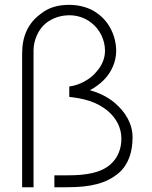

<svg xmlns="http://www.w3.org/2000/svg" viewBox="-20 -786 639 806"><path d="M72.9 0H120.8V-574C120.8 -617.7 141.7 -664.6 174 -689.6C202.1 -711.5 236.5 -721.9 271.9 -721.9C305.2 -721.9 339.6 -710.4 365.6 -688.5C400 -661.5 420.8 -616.7 420.8 -572.9C420.8 -541.7 408.3 -510.4 384.4 -484.4C359.4 -453.1 313.5 -428.1 270.8 -422.9V-379.2C328.1 -372.9 386.5 -360.4 435.4 -317.7C467.7 -289.6 489.6 -250 489.6 -204.2C489.6 -163.5 476 -125 444.8 -96.9C403.1 -59.4 339.6 -50 262.5 -50H208.3V0H262.5C359.4 0 427.1 -15.6 479.2 -60.4C520.8 -96.9 536.5 -151 536.5 -209.4C536.5 -266.7 506.3 -316.7 460.4 -355.2C430.2 -380.2 394.8 -396.9 357.3 -407.3C379.2 -418.8 399 -433.3 415.6 -450C447.9 -482.3 467.7 -527.1 467.7 -571.9C467.7 -632.3 439.6 -693.8 389.6 -729.2C357.3 -754.2 312.5 -765.6 270.8 -765.6C229.2 -765.6 186.5 -757.3 150 -727.1C99 -689.6 72.9 -635.4 72.9 -561.5Z"/></svg>

Font: Manrope Thin
Style: Regular
Weight: 100
Width: 4
Designer: Michael Sharanda
Foundry: Michael Sharanda
Version: Version 2.000;PS 002.000;hotconv 1.0.88;makeotf.lib2.5.64775